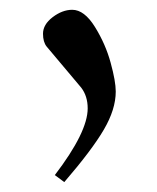

<svg xmlns="http://www.w3.org/2000/svg" viewBox="-20 -158 318 388"><path d="M109.9 210 90.8 195.8Q157.2 108.9 157.2 61Q157.2 36.1 144 19L74.2 -64Q66.9 -73.2 66.9 -89.8Q66.9 -108.4 86.4 -123.3Q106 -138.2 126 -138.2Q150.4 -138.2 171.9 -103.5Q193.4 -68.8 203.6 -31.2Q213.9 6.3 213.9 26.9Q213.9 63 189.7 104.2Q165.5 145.5 109.9 210Z"/></svg>

Font: Aref Ruqaa
Style: Regular
Weight: 400
Designer: Abdoulla Aref
Version: Version 0.7